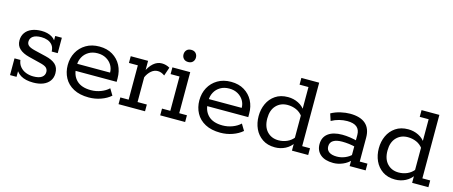

<svg xmlns="http://www.w3.org/2000/svg" viewBox="-41 -1057 3630 1540"><g transform="rotate(15 1774.0 -286.5)"><path d="M249 10Q184 10 144.5 -14Q105 -38 90 -85L109 -92V0H55V-139H104Q108 -106 127.5 -83Q147 -60 176 -49Q205 -38 237 -38Q284 -38 307 -54.5Q330 -71 330 -99Q330 -119 316.5 -133Q303 -147 260 -157L164 -181Q113 -194 84.5 -220Q56 -246 56 -289Q56 -325 74.5 -352Q93 -379 127.5 -393.5Q162 -408 208 -408Q260 -408 295 -387Q330 -366 342 -324L324 -322V-397H379V-269H329Q328 -302 312 -322Q296 -342 271.5 -350.5Q247 -359 221 -359Q174 -359 151 -342.5Q128 -326 128 -298Q128 -277 143.5 -264.5Q159 -252 196 -243L292 -220Q347 -207 375 -181Q403 -155 403 -107Q403 -71 384 -44.5Q365 -18 330.5 -4Q296 10 249 10Z M710 10Q635 10 583.5 -17.5Q532 -45 506.5 -92.5Q481 -140 481 -198Q481 -257 506.5 -304Q532 -351 579 -379Q626 -407 690 -407Q754 -407 800 -379Q846 -351 870.5 -304.5Q895 -258 895 -198V-169H525V-227H825Q825 -260 808.5 -288Q792 -316 761.5 -333.5Q731 -351 690 -351Q647 -351 616 -332.5Q585 -314 568.5 -283.5Q552 -253 552 -218V-198Q552 -131 592.5 -91Q633 -51 712 -51Q754 -51 793.5 -66Q833 -81 859 -106L891 -53Q858 -24 810 -7Q762 10 710 10Z M956 0V-56H1025V-341H951V-397H1095V-294L1085 -300Q1107 -351 1138.5 -378.5Q1170 -406 1208 -406Q1243 -406 1274 -388L1250 -317Q1235 -328 1221 -333Q1207 -338 1193 -338Q1163 -338 1138.5 -317Q1114 -296 1099 -262V-56H1176V0Z M1302 0V-56H1371V-341H1297V-397H1445V-56H1509V0ZM1408 -471Q1383 -471 1369.5 -485.5Q1356 -500 1356 -521Q1356 -543 1369.5 -557.5Q1383 -572 1408 -572Q1432 -572 1445.5 -557.5Q1459 -543 1459 -521Q1459 -500 1445.5 -485.5Q1432 -471 1408 -471Z M1803 10Q1728 10 1676.5 -17.5Q1625 -45 1599.5 -92.5Q1574 -140 1574 -198Q1574 -257 1599.5 -304Q1625 -351 1672 -379Q1719 -407 1783 -407Q1847 -407 1893 -379Q1939 -351 1963.5 -304.5Q1988 -258 1988 -198V-169H1618V-227H1918Q1918 -260 1901.5 -288Q1885 -316 1854.5 -333.5Q1824 -351 1783 -351Q1740 -351 1709 -332.5Q1678 -314 1661.5 -283.5Q1645 -253 1645 -218V-198Q1645 -131 1685.5 -91Q1726 -51 1805 -51Q1847 -51 1886.5 -66Q1926 -81 1952 -106L1984 -53Q1951 -24 1903 -7Q1855 10 1803 10Z M2256 10Q2194 10 2151.5 -19Q2109 -48 2087.5 -95Q2066 -142 2066 -199Q2066 -255 2087.5 -302Q2109 -349 2151.5 -378Q2194 -407 2256 -407Q2302 -407 2342 -387Q2382 -367 2405 -329L2392 -332V-527H2318V-583H2466V-56H2531V0H2396V-68H2405Q2382 -31 2342 -10.5Q2302 10 2256 10ZM2269 -52Q2307 -52 2340.5 -67Q2374 -82 2397 -112L2392 -80V-315L2397 -284Q2374 -316 2340.5 -330.5Q2307 -345 2269 -345Q2211 -345 2174.5 -306.5Q2138 -268 2138 -199Q2138 -129 2174.5 -90.5Q2211 -52 2269 -52Z M2741 10Q2671 10 2633.5 -22Q2596 -54 2596 -108Q2596 -166 2637.5 -197Q2679 -228 2754 -228Q2785 -228 2819 -223Q2853 -218 2886 -209L2870 -199V-257Q2870 -300 2844 -322Q2818 -344 2764 -344Q2731 -344 2697.5 -335.5Q2664 -327 2634 -310L2615 -368Q2651 -388 2693 -397.5Q2735 -407 2770 -407Q2856 -407 2900 -368.5Q2944 -330 2944 -254V-56H3008V0H2875V-63L2886 -55Q2858 -23 2818.5 -6.5Q2779 10 2741 10ZM2755 -47Q2789 -47 2822 -60.5Q2855 -74 2878 -98L2870 -74V-179L2886 -158Q2854 -167 2824 -170.5Q2794 -174 2767 -174Q2720 -174 2694 -158Q2668 -142 2668 -109Q2668 -79 2690.5 -63Q2713 -47 2755 -47Z M3254 10Q3192 10 3149.5 -19Q3107 -48 3085.5 -95Q3064 -142 3064 -199Q3064 -255 3085.5 -302Q3107 -349 3149.5 -378Q3192 -407 3254 -407Q3300 -407 3340 -387Q3380 -367 3403 -329L3390 -332V-527H3316V-583H3464V-56H3529V0H3394V-68H3403Q3380 -31 3340 -10.5Q3300 10 3254 10ZM3267 -52Q3305 -52 3338.5 -67Q3372 -82 3395 -112L3390 -80V-315L3395 -284Q3372 -316 3338.5 -330.5Q3305 -345 3267 -345Q3209 -345 3172.5 -306.5Q3136 -268 3136 -199Q3136 -129 3172.5 -90.5Q3209 -52 3267 -52Z"/></g></svg>

Font: Rokkitt
Style: Regular
Weight: 400
Designer: Vernon Adams
Foundry: Vernon Adams
Version: Version 3.103